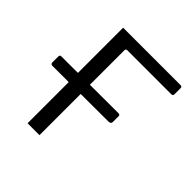

<svg xmlns="http://www.w3.org/2000/svg" viewBox="-149 -642 753 753"><g transform="rotate(45 227.5 -265.0)"><path d="M431 -479H187Q179 -479 179 -471V0H113V-530H431Q440 -530 440 -522V-487Q440 -479 431 -479ZM23 -228Q18 -228 15.5 -230.5Q13 -233 13 -238V-270Q13 -279 20 -279L337 -280Q346 -280 346 -272V-240Q346 -229 332 -229Z"/></g></svg>

Font: Libre Franklin Light
Style: Regular
Weight: 300
Designer: Pablo Impallari, Rodrigo Fuenzalida, Nhung Nguyen
Foundry: Impallari Type
Version: Version 3.000